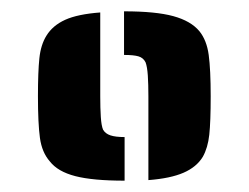

<svg xmlns="http://www.w3.org/2000/svg" viewBox="-20 -716 439 339"><path d="M242 -546Q242 -567 241 -582.5Q240 -598 237 -606Q233 -614 224.5 -616.5Q216 -619 199 -619V-696Q255 -696 286 -687.5Q317 -679 332 -661Q345 -645 348.5 -619Q352 -593 352 -546Q352 -501 349.5 -478Q347 -455 338 -439Q327 -421 304 -411Q281 -401 242 -398ZM68 -431Q54 -447 50.5 -472.5Q47 -498 47 -546Q47 -589 49.5 -613Q52 -637 62 -653Q73 -671 95 -681Q117 -691 157 -694V-546Q157 -525 158 -509.5Q159 -494 162 -487Q166 -480 175 -477Q184 -474 200 -474V-397Q144 -397 113 -405Q82 -413 68 -431Z"/></svg>

Font: Saira Stencil
Style: Regular
Weight: 400
Designer: Hector Gatti with collaboration of the Omnibus-Type team
Foundry: Omnibus-Type
Version: Version 1.003